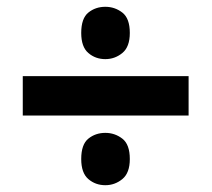

<svg xmlns="http://www.w3.org/2000/svg" viewBox="-20 -635 623 565"><path d="M290 -461Q261 -461 240 -479Q219 -497 219 -538Q219 -581 240 -598Q261 -615 290 -615Q318 -615 340 -598Q362 -581 362 -538Q362 -497 340 -479Q318 -461 290 -461ZM47 -295V-411H535V-295ZM290 -90Q261 -90 240 -108Q219 -126 219 -167Q219 -210 240 -227Q261 -244 290 -244Q318 -244 340 -227Q362 -210 362 -167Q362 -126 340 -108Q318 -90 290 -90Z"/></svg>

Font: Noto Sans Thai Looped UI ExtraBold
Style: Regular
Weight: 800
Designer: Cadson Demak Team
Foundry: Cadson Demak Co., Ltd.
Version: Version 1.000